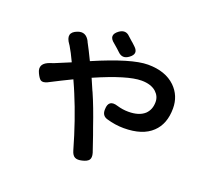

<svg xmlns="http://www.w3.org/2000/svg" viewBox="-119 -770 1034 971"><g transform="rotate(20 397.5 -284.5)"><path d="M355 25Q312 -126 260 -250Q256 -259 249 -276Q237 -301 232 -314Q182 -290 114 -255Q92 -245 80 -252Q70 -258 58 -283Q34 -332 96 -352Q98 -353 102 -354Q108 -356 111 -357Q153 -374 195 -392Q173 -439 156 -467Q154 -471 152 -473Q113 -526 168 -547Q211 -564 234 -519Q234 -516 236 -514Q252 -485 279 -429Q474 -513 562 -513Q656 -513 709 -462Q756 -416 756 -348Q756 -264 707 -218Q656 -169 555 -169Q509 -169 462 -183Q432 -192 434 -227Q435 -281 488 -264Q518 -255 549 -255Q606 -255 636 -282Q662 -307 662 -348Q662 -379 638 -401Q610 -426 559 -426Q483 -426 316 -353Q325 -331 342 -293Q344 -289 345 -287Q375 -219 409 -119Q413 -107 422 -83Q442 -24 451 2Q458 26 449 39Q440 51 414 57Q390 63 376 56Q362 49 355 25ZM401 -522Q390 -533 364 -555Q322 -587 364 -618Q392 -638 415 -621Q424 -613 444 -595Q446 -594 449 -591Q460 -581 465 -576Q497 -546 460 -519Q428 -495 401 -522Z"/></g></svg>

Font: GenSenRounded JP M
Style: Regular
Weight: 500
Version: Version 1.501;PS 1;hotconv 16.6.51;makeotf.lib2.5.65220